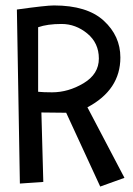

<svg xmlns="http://www.w3.org/2000/svg" viewBox="-20 -671 489 705"><path d="M178 -651Q300 -651 361 -595Q422 -539 422 -460Q422 -341 301 -277L437 -18L348 14L223 -257L132 -258L139 -3L53 3L42 -636Q149 -651 178 -651ZM120 -571V-334Q140 -332 171 -332Q231 -332 287 -365.5Q343 -399 343 -456Q343 -513 300.5 -548Q258 -583 206 -583Q154 -583 120 -571Z"/></svg>

Font: Fresca
Style: Regular
Weight: 400
Designer: Iván Moreno
Foundry: Fontstage
Version: Version 1.001